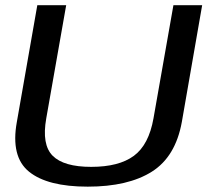

<svg xmlns="http://www.w3.org/2000/svg" viewBox="-20 -694 793 718"><path d="M308 4Q459 4 547.8 -52Q636.5 -108 660 -238L736 -674.5H628.5L554 -251.5Q536.5 -152.5 480.5 -111.2Q424.5 -70 321 -70Q218.5 -70 177 -111.5Q135.5 -153 153 -251.5L227.5 -674.5H119.5L43 -238Q19.5 -108 88.5 -52Q157.5 4 308 4Z"/></svg>

Font: Anybody SemiExpanded
Style: Italic
Weight: 400
Width: 6
Italic angle: -10°
Version: Version 1.113;gftools[0.9.25]